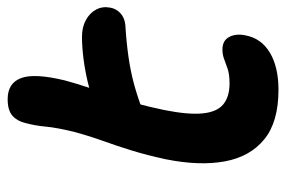

<svg xmlns="http://www.w3.org/2000/svg" viewBox="-146 -606 765 514"><g transform="rotate(-90 237.0 -349.5)"><path d="M253 13Q167 13 120.5 -25Q74 -63 61.5 -130.5Q49 -198 67 -288Q78 -339 90.5 -379.5Q103 -420 116.5 -457.5Q130 -495 141 -536Q152 -582 154.5 -610Q157 -638 164 -664Q169 -686 183.5 -699Q198 -712 228 -712Q271 -712 284.5 -676Q298 -640 278 -558Q269 -525 259 -495.5Q249 -466 238 -435.5Q227 -405 217.5 -370.5Q208 -336 199 -293Q186 -228 190 -189.5Q194 -151 214.5 -134.5Q235 -118 270 -118Q294 -118 309 -123Q324 -128 335.5 -132.5Q347 -137 361 -137Q385 -137 394.5 -119Q404 -101 399 -76Q391 -33 352.5 -10Q314 13 253 13ZM199 -351Q160 -336 143 -351.5Q126 -367 132 -397Q138 -423 152.5 -444Q167 -465 214 -481Q242 -490 273.5 -497.5Q305 -505 336.5 -509Q368 -513 395 -513Q421 -513 440 -502.5Q459 -492 468 -475Q477 -458 473 -437Q470 -421 458 -410Q446 -399 427 -397Q379 -394 341 -388.5Q303 -383 269.5 -374Q236 -365 199 -351Z"/></g></svg>

Font: Shantell Sans SemiBold
Style: Italic
Weight: 600
Italic angle: -11°
Designer: Stephen Nixon, Anya Danilova, Shantell Martin
Foundry: Arrow Type
Version: Version 1.011;[c5ecc13dd]